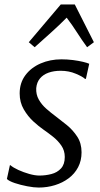

<svg xmlns="http://www.w3.org/2000/svg" viewBox="-20 -834 451 864"><path d="M366.5 -479H362.5Q352.5 -489 321.2 -502.2Q290 -515.5 253 -515.5Q222.5 -515.5 198.5 -507Q174.5 -498.5 160 -481.2Q145.5 -464 143 -437.5Q141.5 -409 154.5 -386Q167.5 -363 188.2 -344.8Q209 -326.5 230 -311Q254 -293 281 -271Q308 -249 327.5 -219.2Q347 -189.5 347 -148.5Q347 -111 331.5 -81.5Q316 -52 289 -31.8Q262 -11.5 227.2 -0.8Q192.5 10 154 10Q132.5 10 102.5 4.2Q72.5 -1.5 46.5 -10.2Q20.5 -19 11 -28.5L24.5 -90.5H27Q39 -80 62.5 -69.2Q86 -58.5 111.8 -51.2Q137.5 -44 157.5 -44Q185 -44 211.2 -50.8Q237.5 -57.5 254.5 -76Q271.5 -94.5 271.5 -127.5Q271.5 -156.5 256 -179Q240.5 -201.5 218 -219.2Q195.5 -237 174.5 -251.5Q155.5 -264.5 130.5 -287.2Q105.5 -310 87 -341.8Q68.5 -373.5 68.5 -413.5Q68.5 -461 94.2 -495.5Q120 -530 162.8 -548.5Q205.5 -567 256.5 -567Q282.5 -567 308 -563.8Q333.5 -560.5 353.2 -555.8Q373 -551 381.5 -547ZM136 -621.5 109.5 -644 253.5 -814H316.5L402.5 -644L372 -621.5Q347.5 -655 326.5 -688Q305.5 -721 280 -754.5Q247 -721 210.2 -688Q173.5 -655 136 -621.5Z"/></svg>

Font: Merriweather 20pt Light
Style: Italic
Weight: 300
Italic angle: -7.8°
Version: Version 2.101